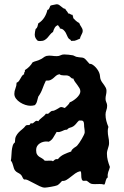

<svg xmlns="http://www.w3.org/2000/svg" viewBox="-20 -837 569 882"><path d="M484.9 -69.8Q483.4 -62.5 481.2 -57.4Q479 -52.2 477.3 -47.1Q475.6 -42 474.9 -36.1Q474.1 -30.3 475.1 -22Q470.7 -19.5 468.8 -15.4Q466.8 -11.2 465.6 -6.6Q464.4 -2 463.1 2.9Q461.9 7.8 459 11.2Q448.2 7.8 437.5 8.3Q426.8 8.8 416 8.8Q404.8 8.8 398.9 7.1Q393.1 5.4 384.8 -2Q378.9 -7.8 373.3 -6.8Q367.7 -5.9 363 -6.3Q358.4 -6.8 355.7 -12.9Q353 -19 353 -38.1Q353 -41 352.5 -44.4Q352.1 -47.9 349.1 -50.8Q336.4 -47.9 325.7 -40.3Q314.9 -32.7 305.2 -24.7Q295.4 -16.6 285.6 -10.7Q275.9 -4.9 265.1 -5.9Q259.8 -0.5 254.9 4.9Q250 10.3 243.2 14.2Q239.7 15.6 231.7 17.6Q223.6 19.5 214.8 21Q206.1 22.5 197.8 23.7Q189.5 24.9 186 24.9Q175.8 24.9 162.1 18.3Q148.4 11.7 135 4.4Q121.6 -2.9 109.9 -8.5Q98.1 -14.2 90.8 -12.2Q85.4 -16.6 83 -23.2Q80.6 -29.8 75.2 -35.2Q68.8 -40.5 61.5 -43.9Q54.2 -47.4 48.8 -54.2Q45.4 -59.1 43.7 -64.7Q42 -70.3 40.3 -76.4Q38.6 -82.5 36.4 -88.4Q34.2 -94.2 29.8 -99.1Q31.7 -107.4 32.2 -119.6Q32.7 -131.8 33.9 -144.3Q35.2 -156.7 38.3 -167.5Q41.5 -178.2 48.8 -183.1V-187Q48.8 -202.1 53.7 -211.7Q58.6 -221.2 65.9 -228.8Q73.2 -236.3 82 -243.2Q90.8 -250 98.1 -259.8Q102.5 -263.2 107.4 -262.5Q112.3 -261.7 117.2 -264.2L120.1 -270Q122.6 -271 124.5 -270.5Q126.5 -270 127.9 -270Q130.4 -270 132.8 -272Q135.3 -273.9 137.7 -276.1Q140.1 -278.3 142.8 -280.3Q145.5 -282.2 148.9 -282.2Q150.4 -282.2 152.3 -281.5Q154.3 -280.8 155.8 -279.8Q159.2 -285.2 163.8 -289.3Q168.5 -293.5 173.3 -297.4Q178.2 -301.3 182.9 -305.4Q187.5 -309.6 190.9 -314.9Q192.9 -314 196.8 -314Q201.2 -314 203.6 -316.2Q206.1 -318.4 208.7 -321Q211.4 -323.7 214.8 -325.9Q218.3 -328.1 225.1 -328.1Q226.6 -328.1 231 -330.1Q235.4 -332 240.2 -334.7Q245.1 -337.4 249.5 -340.1Q253.9 -342.8 255.9 -344.2L261.2 -345.2Q265.6 -345.2 269.5 -343.5Q273.4 -341.8 277.8 -340.8Q284.2 -347.2 290.5 -353Q296.9 -358.9 300.8 -367.2Q307.1 -369.1 315.4 -374.5Q323.7 -379.9 331.3 -386.7Q338.9 -393.6 344 -401.6Q349.1 -409.7 349.1 -417Q349.1 -424.8 345 -432.1Q340.8 -439.5 335.4 -446.5Q330.1 -453.6 324.7 -460.9Q319.3 -468.3 316.9 -476.1H314.9Q309.1 -476.1 304.4 -481.7Q299.8 -487.3 293.9 -488.8Q289.1 -490.7 283.7 -490.7Q278.3 -490.7 272.9 -490.7Q267.6 -490.7 262.5 -491.7Q257.3 -492.7 252.9 -496.1Q243.2 -494.1 237.3 -489Q231.4 -483.9 225.6 -478.5Q219.7 -473.1 211.9 -469.5Q204.1 -465.8 190.9 -466.8Q182.1 -448.7 175 -429.2Q168 -409.7 155.8 -393.1Q152.8 -382.3 150.1 -371.8Q147.5 -361.3 140.1 -354Q130.4 -351.1 120.1 -351.1Q109.4 -351.1 96.4 -355.2Q83.5 -359.4 72.3 -366.7Q61 -374 53.5 -384Q45.9 -394 45.9 -405.8Q45.9 -418.5 51 -430.9Q56.2 -443.4 56.2 -457Q63 -459.5 66.9 -464.8Q70.8 -470.2 74 -476.3Q77.1 -482.4 80.8 -487.8Q84.5 -493.2 90.8 -496.1V-500Q90.8 -504.4 93.3 -506.6Q95.7 -508.8 94.2 -515.1Q116.7 -528.3 129.9 -550.8Q138.2 -554.7 147.5 -557.1Q156.7 -559.6 165 -564Q172.4 -566.9 179 -572.3Q185.5 -577.6 193.8 -580.1Q206.1 -582.5 218 -580.8Q230 -579.1 241.2 -579.1Q251 -579.1 258.1 -583Q265.1 -586.9 274.9 -586.9Q284.7 -586.9 294.4 -585.7Q304.2 -584.5 314 -583Q318.4 -582 322 -579.8Q325.7 -577.6 330.1 -576.2Q345.2 -573.2 352.1 -573Q358.9 -572.8 363.8 -570.8Q368.7 -568.8 374 -563.2Q379.4 -557.6 391.1 -543.9H393.1Q399.4 -543.9 406.2 -539.3Q413.1 -534.7 419.2 -528.1Q425.3 -521.5 429.7 -514.4Q434.1 -507.3 436 -502Q439 -494.6 439.5 -486.1Q439.9 -477.5 442.9 -470.2Q445.8 -463.4 450.2 -457.5Q454.6 -451.7 458.7 -445.8Q462.9 -439.9 466.1 -433.6Q469.2 -427.2 469.2 -419.9Q469.2 -410.2 467 -401.1Q464.8 -392.1 464.8 -382.8Q464.8 -374.5 468.5 -366.9Q472.2 -359.4 472.2 -351.1Q472.2 -340.3 468.5 -330.6Q464.8 -320.8 464.8 -310.1Q464.8 -295.9 468.5 -281.7Q472.2 -267.6 478 -253.9Q475.1 -245.1 475.1 -234.9Q475.1 -220.7 478 -207.3Q481 -193.8 481 -180.2Q481 -173.3 479.5 -167.5Q478 -161.6 476.1 -155.8Q474.1 -149.9 472.7 -144Q471.2 -138.2 471.2 -130.9Q471.2 -115.2 475.1 -100.1Q479 -85 484.9 -69.8ZM369.1 -229Q369.1 -238.3 367.7 -246.6Q366.2 -254.9 366.2 -264.2Q366.2 -274.4 362.8 -279.3Q359.4 -284.2 349.1 -283.2H342.8Q335.9 -276.9 330.3 -269.5Q324.7 -262.2 316.9 -256.8Q310.1 -252.4 301.8 -250.5Q293.5 -248.5 288.1 -241.2H286.1Q279.3 -241.2 274.4 -239Q269.5 -236.8 264.6 -234.6Q259.8 -232.4 254.2 -231Q248.5 -229.5 240.2 -231Q232.4 -218.8 225.1 -205.8Q217.8 -192.9 204.1 -186L195.8 -187Q187 -187.5 178 -185.1Q168.9 -182.6 161.9 -177.7Q154.8 -172.9 150.4 -165.5Q146 -158.2 146 -147.9Q146 -134.8 149.9 -128.2Q153.8 -121.6 159.7 -117.4Q165.5 -113.3 172.4 -109.9Q179.2 -106.4 185.1 -99.1Q190.4 -98.1 196.3 -98.6Q202.1 -99.1 208 -99.1Q211.9 -99.1 216.1 -98.9Q220.2 -98.6 223.1 -96.2Q229 -101.6 232.9 -104.2Q236.8 -106.9 246.1 -106Q257.3 -120.1 273.9 -127.9Q290.5 -135.7 307.1 -141.1Q308.1 -146.5 311.8 -150.4Q315.4 -154.3 319.8 -157.5Q324.2 -160.6 328.6 -163.3Q333 -166 335.9 -169.9Q338.9 -172.9 344.5 -181.2Q350.1 -189.5 355.7 -199Q361.3 -208.5 365.2 -216.8Q369.1 -225.1 369.1 -229ZM359.9 -695.3Q359.9 -690.4 358.2 -686Q356.4 -681.6 354.2 -677.5Q352.1 -673.3 350.1 -668.9Q348.1 -664.6 347.7 -659.7Q337.9 -655.8 330.1 -652.1Q322.3 -648.4 312 -649.4H305.7Q306.2 -651.4 304.9 -652.8Q303.7 -654.3 302.2 -655.3Q300.8 -656.2 298.8 -657.2Q296.9 -658.2 295.9 -659.7Q291.5 -664.6 288.8 -671.9Q286.1 -679.2 282 -686.5Q277.8 -693.8 271.7 -699.5Q265.6 -705.1 254.9 -706.5Q254.9 -711.9 251.7 -714.4Q248.5 -716.8 246.6 -721.7Q236.3 -718.3 231.2 -709.2Q226.1 -700.2 223.6 -690.4Q214.8 -684.6 209.5 -677.5Q204.1 -670.4 198.2 -663.8Q192.4 -657.2 184.6 -652.8Q176.8 -648.4 163.6 -648.4Q160.6 -648.4 158.4 -648.9Q156.2 -649.4 153.8 -649.4Q147 -655.3 143.3 -662.4Q139.6 -669.4 139.6 -678.2Q139.6 -684.6 140.9 -690.9Q142.1 -697.3 143.6 -703.6Q149.9 -707.5 152.1 -715.1Q154.3 -722.7 155.8 -729.5Q172.9 -740.2 183.1 -756.1Q193.4 -772 197.8 -791.5Q201.7 -792 203.6 -794.4Q205.6 -796.9 207 -800Q208.5 -803.2 209.5 -806.4Q210.4 -809.6 212.9 -811.5Q213.4 -812 217.8 -813Q222.2 -814 227.1 -814.9Q231.9 -815.9 236.1 -816.7Q240.2 -817.4 240.7 -817.4Q246.6 -817.4 251.2 -814.5Q255.9 -811.5 260.3 -807.6Q264.6 -803.7 269.3 -800.3Q273.9 -796.9 279.8 -796.4Q282.2 -790.5 286.9 -785.9Q291.5 -781.2 293 -775.4Q298.8 -775.4 303.2 -772Q307.6 -768.6 314 -768.6V-766.6Q313 -763.2 315.2 -761.5Q317.4 -759.8 315.9 -754.4Q321.8 -747.6 328.6 -741.5Q335.4 -735.4 343.8 -731.4Q345.2 -726.6 347.9 -722.2Q350.6 -717.8 353.3 -713.6Q356 -709.5 357.9 -705.1Q359.9 -700.7 359.9 -695.3Z"/></svg>

Font: Margarine
Style: Regular
Weight: 400
Designer: Astigmatic (AOETI)
Foundry: Astigmatic (AOETI)
Version: Version 1.000